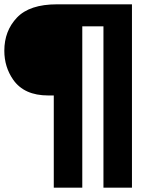

<svg xmlns="http://www.w3.org/2000/svg" viewBox="-26 -762 699 889"><path d="M585 107H453V-640H355V107H223V-320H197Q86 -320 35 -393Q-6 -452 -6 -527Q-6 -619 52.5 -680.5Q111 -742 238 -742H585Z"/></svg>

Font: Argentum Novus
Style: Bold
Weight: 700
Designer: Julieta Ulanovsky (font) & Cristiano Sobral (main changes)
Foundry: Julieta Ulanovsky (font) & Cristiano Sobral (main changes)
Version: Version 3.00;November 27, 2020;FontCreator 13.0.0.2655 64-bi